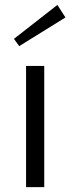

<svg xmlns="http://www.w3.org/2000/svg" viewBox="-20 -772 290 792"><path d="M250 -700 59.2 -581.7 37.5 -611.7 216.7 -751.7ZM87.5 0V-500H162.5V0Z"/></svg>

Font: Boon
Style: Regular
Weight: 400
Designer: Sungsit Sawaiwan
Foundry: FontUni
Version: Version 3.0